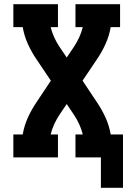

<svg xmlns="http://www.w3.org/2000/svg" viewBox="-20 -755 640 921"><path d="M464 146V0H342V-110H377Q371 -135 360 -159Q349 -183 335 -204L300 -256L265 -204Q251 -183 240 -159Q229 -135 223 -110H258V0H44V-110H89Q96 -152 114 -191.5Q132 -231 156 -266L224 -368L156 -469Q132 -504 114 -543.5Q96 -583 89 -625H44V-735H258V-625H223Q229 -600 240 -576Q251 -552 265 -531L300 -479L335 -531Q349 -552 360 -576Q371 -600 377 -625H342V-735H556V-625H511Q504 -583 486 -543.5Q468 -504 444 -469L376 -368L444 -266Q468 -231 486 -191.5Q504 -152 511 -110H570V146Z"/></svg>

Font: Iosevka Curly Slab XBdEx
Style: Regular
Weight: 800
Width: 7
Monospace: yes
Designer: Belleve Invis
Foundry: Belleve Invis
Version: Version 11.0.0; ttfautohint (v1.8.3)